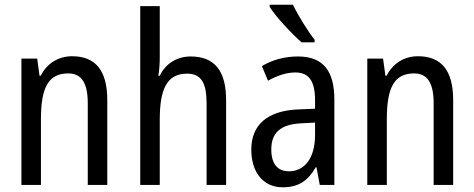

<svg xmlns="http://www.w3.org/2000/svg" viewBox="-20 -786 2015 816"><path d="M286 -547C230 -547 180 -518 153 -464H148L138 -537H71V0H154V-279C154 -413 185 -474 270 -474C328 -474 353 -431 353 -347V0H436V-360C436 -488 385 -547 286 -547Z M659 -543V-760H576V0H659V-278C659 -410 691 -473 775 -473C834 -473 858 -435 858 -347V0H941V-360C941 -484 893 -546 790 -546C734 -546 684 -517 659 -464H653C657 -487 659 -515 659 -543Z M1225 -766H1126V-757C1151 -716 1221 -641 1262 -606H1317V-617C1288 -654 1247 -720 1225 -766ZM1246 -546C1189 -546 1136 -531 1093 -505L1119 -443C1159 -465 1197 -478 1235 -478C1292 -478 1319 -443 1319 -359V-324L1249 -321C1117 -316 1048 -256 1048 -150C1048 -58 1095 10 1182 10C1249 10 1289 -18 1322 -75H1325L1339 0H1401V-363C1401 -483 1355 -546 1246 -546ZM1262 -262 1319 -265V-213C1319 -113 1274 -58 1208 -58C1162 -58 1133 -87 1133 -151C1133 -220 1170 -258 1262 -262Z M1756 -547C1700 -547 1650 -518 1623 -464H1618L1608 -537H1541V0H1624V-279C1624 -413 1655 -474 1740 -474C1798 -474 1823 -431 1823 -347V0H1906V-360C1906 -488 1855 -547 1756 -547Z"/></svg>

Font: Noto Sans Gurmukhi UI Condensed
Style: Regular
Weight: 400
Width: 3
Designer: Jelle Bosma - Monotype Design Team
Foundry: Monotype Imaging Inc.
Version: Version 2.004